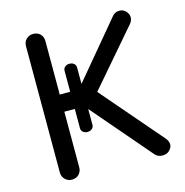

<svg xmlns="http://www.w3.org/2000/svg" viewBox="-113 -888 957 994"><g transform="rotate(-15 365.5 -391.0)"><path d="M674 -13Q660 1 636 0.5Q612 0 598 -16L270 -398L576 -764Q590 -781 612.5 -781.5Q635 -782 649 -766Q663 -750 662.5 -732.5Q662 -715 648 -699L395 -405L674 -81Q688 -65 689.5 -47.5Q691 -30 674 -13ZM152 0Q130 0 115 -15Q100 -30 100 -52V-729Q100 -752 115 -766.5Q130 -781 152 -781Q175 -781 189.5 -766.5Q204 -752 204 -729V-442H368V-350H204V-52Q204 -30 189.5 -15Q175 0 152 0ZM291 -218Q279 -218 269.5 -226Q260 -234 260 -246V-555Q260 -567 269.5 -575Q279 -583 291 -583H296Q308 -583 317.5 -575Q327 -567 327 -555V-246Q327 -234 317.5 -226Q308 -218 296 -218Z"/></g></svg>

Font: Comfortaa
Style: Bold
Weight: 700
Designer: Johan Aakerlund
Foundry: Johan Aakerlund
Version: Version 3.104; ttfautohint (v1.8.1.43-b0c9)